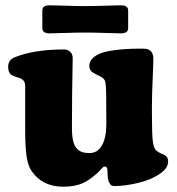

<svg xmlns="http://www.w3.org/2000/svg" viewBox="-20 -684 665 722"><path d="M294.9 -561.5Q267.6 -561.5 225.6 -560.1Q183.6 -558.6 166 -558.6Q139.2 -558.6 139.2 -578.1V-644.5Q139.2 -664.1 166 -664.1Q183.6 -664.1 225.6 -662.6Q267.6 -661.1 294.9 -661.1H305.7Q335 -661.1 376.2 -662.6Q417.5 -664.1 434.6 -664.1Q461.9 -664.1 461.9 -644.5V-578.1Q461.9 -558.6 434.6 -558.6Q417.5 -558.6 376.2 -560.1Q335 -561.5 305.7 -561.5ZM551.3 -286.1V-252Q551.3 -178.7 554.7 -152.1Q558.1 -125.5 568.4 -117.2Q574.7 -111.8 586.4 -106.4Q598.1 -101.1 598.6 -101.1Q612.3 -93.8 612.3 -77.1Q612.3 -52.2 583.5 -32.2Q552.2 -9.3 502 3.2Q451.7 15.6 410.6 15.6Q402.3 15.6 398.2 12.7Q394 9.8 389.6 0.5Q384.3 -10.3 384.3 -39.6Q384.3 -57.6 374 -57.6Q370.6 -57.6 367.9 -55.7Q365.2 -53.7 360.6 -48.3Q356 -43 353.5 -40.5Q321.3 -8.8 291.5 4.6Q261.7 18.1 217.3 18.1Q140.6 18.1 100.1 -39.1Q85 -59.6 79.8 -96.7Q74.7 -133.8 74.7 -191.4V-361.3Q74.7 -382.3 55.2 -390.1Q54.2 -390.6 41.3 -394.5Q28.3 -398.4 22.9 -402.3Q10.7 -410.6 10.7 -433.1Q10.7 -458.5 34.7 -468.3Q107.4 -498 221.2 -498Q234.9 -498 244.1 -489.3Q253.4 -480.5 253.4 -465.3Q253.4 -457.5 252.7 -423.3Q252 -389.2 251.2 -330.1Q250.5 -271 250.5 -203.6Q250.5 -173.8 254.9 -154.5Q259.3 -135.3 268.8 -125.5Q278.3 -115.7 289.3 -112.1Q300.3 -108.4 316.9 -108.4Q346.2 -108.4 363 -136.7Q379.9 -165 379.9 -220.7Q379.9 -234.9 379.6 -262.2Q379.4 -289.6 379.4 -307.1Q379.4 -365.2 375.5 -377.9Q372.1 -389.2 358.4 -396Q334.5 -407.7 329.6 -411.1Q315.9 -418.9 315.9 -436Q315.9 -461.9 347.2 -478.5Q367.2 -489.7 411.1 -495.4Q455.1 -501 500 -501H520Q556.6 -501 556.6 -462.4Q556.6 -443.4 554 -383.8Q551.3 -324.2 551.3 -286.1Z"/></svg>

Font: Cooper* ExtraBold
Style: Regular
Weight: 800
Designer: Owen Earl
Foundry: indestructible type*
Version: Version 0.001